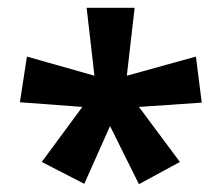

<svg xmlns="http://www.w3.org/2000/svg" viewBox="-20 -780 568 492"><path d="M196 -309 262 -457 336 -308 441 -365 336 -506 497 -517 482 -635 305 -586 325 -760H202L222 -586L49 -635L31 -518L191 -506L87 -365Z"/></svg>

Font: Kathrein 75 Bold
Style: Regular
Weight: 700
Designer: Lazydogs Typefoundry, based on Open Sans by Ascender Corporation
Foundry: Lazydogs Typefoundry
Version: Version 1.003;PS 001.003;hotconv 1.0.88;makeotf.lib2.5.64775